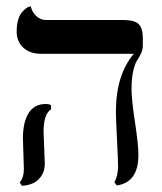

<svg xmlns="http://www.w3.org/2000/svg" viewBox="-20 -580 518 613"><path d="M119.1 -159.2Q119.1 -149.4 121.1 -108.4Q123 -67.4 123 -58.1Q123 -27.8 104.2 -8.3Q85.4 11.2 49.8 13.2L43 2Q56.2 -12.7 56.2 -41Q56.2 -49.8 54.7 -89.1Q53.2 -128.4 53.2 -138.2Q53.2 -190.4 71.5 -219.2Q89.8 -248 126 -248Q136.7 -248 143.1 -244.1V-231Q119.1 -216.3 119.1 -159.2ZM399.9 -295.9Q399.9 -262.7 410.9 -190.4Q421.9 -118.2 421.9 -85Q421.9 2 353 12.2L345.2 2Q356.9 -19.5 356.9 -48.8Q356.9 -69.8 353.5 -136Q350.1 -202.1 350.1 -223.1Q350.1 -340.8 407.2 -408.2H111.8Q75.2 -408.2 54.2 -428Q33.2 -447.8 33.2 -479Q33.2 -500 37.8 -515.9Q42.5 -531.7 49.1 -539.8Q55.7 -547.9 62.3 -552.7Q68.8 -557.6 73.2 -558.6L78.1 -560.1Q82 -542 95.5 -529.1Q108.9 -516.1 127 -516.1H373Q410.6 -516.1 423.3 -502.4Q436 -488.8 436 -458V-434.1Q436 -421.4 430.4 -409.4Q424.8 -397.5 418 -387.7Q411.1 -377.9 405.5 -354Q399.9 -330.1 399.9 -295.9Z"/></svg>

Font: Linux Biolinum G
Style: Regular
Weight: 400
Designer: Philipp H. Poll
Foundry: Philipp H. Poll
Version: Version 1.1.0 ; ttfautohint (v1.6)